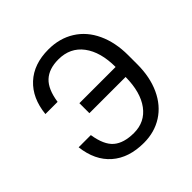

<svg xmlns="http://www.w3.org/2000/svg" viewBox="-188 -881 1049 1049"><g transform="rotate(-45 337.0 -356.0)"><path d="M166 -225.6Q179.7 -137.7 221.4 -102.3Q263.2 -66.9 341.3 -66.9Q425.8 -66.9 474.9 -132.8Q523.9 -198.7 524.9 -315.9H245.1V-393.1H524.9Q524.9 -508.8 474.4 -576.2Q423.8 -643.6 333 -643.6Q259.8 -643.6 219 -605.5Q178.2 -567.4 166 -482.4H71.8Q83 -594.2 151.4 -657.5Q219.7 -720.7 333 -720.7Q418.9 -720.7 484.1 -679.9Q549.3 -639.2 584.2 -563.7Q619.1 -488.3 619.1 -390.1V-319.3Q619.1 -221.2 584.5 -146Q549.8 -70.8 486.6 -30.5Q423.3 9.8 341.3 9.8Q225.1 9.8 155 -51.5Q85 -112.8 71.8 -225.6Z"/></g></svg>

Font: Mardoto
Style: Regular
Weight: 400
Designer: Christian Robertson, Vahan Hovhannisyan
Foundry: Google
Version: Version 1.000